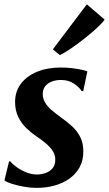

<svg xmlns="http://www.w3.org/2000/svg" viewBox="-20 -880 516 910"><path d="M374.5 -448.5H366.5Q357.5 -465 331.5 -483Q305.5 -501 269 -501Q245.5 -501 226.2 -493.8Q207 -486.5 195.2 -472.5Q183.5 -458.5 182.5 -436.5Q182.5 -414 193 -395.2Q203.5 -376.5 223.5 -359.2Q243.5 -342 269.5 -323Q297.5 -303.5 321.2 -281.8Q345 -260 360 -231.2Q375 -202.5 375 -162Q375 -119.5 357.2 -87.2Q339.5 -55 308.8 -33.2Q278 -11.5 238.2 -0.5Q198.5 10.5 153.5 10.5Q124.5 10.5 92.8 4.8Q61 -1 35.8 -9Q10.5 -17 1 -25L23 -115.5H28.5Q38.5 -102.5 58.8 -88Q79 -73.5 104.2 -63.2Q129.5 -53 155 -53Q176 -53 196 -60Q216 -67 229 -82.5Q242 -98 242 -123Q242 -146 230 -164.5Q218 -183 197.5 -200.2Q177 -217.5 151 -235Q128 -250.5 105 -272.5Q82 -294.5 66.8 -325.2Q51.5 -356 51.5 -397Q51.5 -446.5 79.2 -483.2Q107 -520 156 -540Q205 -560 268.5 -560Q294.5 -560 320.2 -557Q346 -554 365.8 -549.8Q385.5 -545.5 394 -542ZM230.5 -646 391.5 -859.5 476 -787Q469 -776.5 451 -758.8Q433 -741 408.2 -720.2Q383.5 -699.5 357 -679.5Q330.5 -659.5 305.8 -643.2Q281 -627 263.5 -619Z"/></svg>

Font: Merriweather 36pt
Style: Bold Italic
Weight: 700
Italic angle: -7.8°
Version: Version 2.101